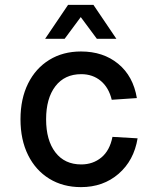

<svg xmlns="http://www.w3.org/2000/svg" viewBox="-20 -755 640 787"><path d="M312 12Q238 12 182 -22.5Q126 -57 95 -119.5Q64 -182 64 -266Q64 -350 95 -412.5Q126 -475 182 -509.5Q238 -544 312 -544Q403 -544 464.5 -493.5Q526 -443 541 -353L438 -346Q426 -396 393 -423.5Q360 -451 313 -451Q245 -451 207 -401.5Q169 -352 169 -266Q169 -180 207 -130.5Q245 -81 313 -81Q361 -81 395.5 -109.5Q430 -138 441 -194L544 -188Q529 -97 466 -42.5Q403 12 312 12ZM165 -596 259 -735H363L457 -596H377L311 -685L245 -596Z"/></svg>

Font: Geist Mono Medium
Style: Regular
Weight: 500
Monospace: yes
Designer: Basement.studio, Andrés Briganti, Mateo Zaragoza
Foundry: Basement.studio, Vercel, Andrés Briganti, Guido Ferreyra, Mateo Zaragoza
Version: Version 1.500; ttfautohint (v1.8.4.7-5d5b)